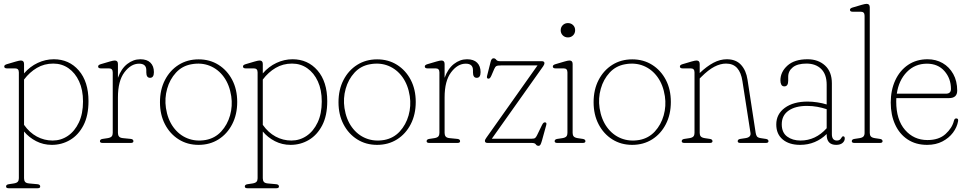

<svg xmlns="http://www.w3.org/2000/svg" viewBox="-20 -743 5026 998"><path d="M105 -410.5V-361.5Q135.5 -397 176 -416Q216.5 -435 259.5 -435Q339 -435 389.5 -376.8Q440 -318.5 440 -217Q440 -142 413.8 -91.5Q387.5 -41 344.2 -15.5Q301 10 249.5 10Q205.5 10 168 -9.2Q130.5 -28.5 105 -59.5V183.5Q105 195 110.2 202Q115.5 209 131 210.5L175 214.5Q189 216 189 226.5Q189 235.5 175 235.5H25.5Q11.5 235.5 11.5 226.5Q11.5 216.5 25.5 214.5L52 210.5Q67 208 72.5 201.5Q78 195 78 183.5V-366.5Q78 -387.5 59 -387.5H16.5Q2 -387.5 2 -397.5Q2 -405.5 16 -409.5L63.5 -423.5Q81 -428.5 88.5 -428.5Q105 -428.5 105 -410.5ZM257 -412.5Q210 -412.5 172 -390.2Q134 -368 105 -329.5V-94Q133 -54 171.5 -33.2Q210 -12.5 253.5 -12.5Q297 -12.5 332.8 -36.8Q368.5 -61 390 -106.5Q411.5 -152 411.5 -215.5Q411.5 -276 391.2 -320Q371 -364 336.2 -388.2Q301.5 -412.5 257 -412.5Z M593 -410.5V-338.5Q610 -386 641.5 -410.5Q673 -435 709.5 -435Q744 -435 762 -417.2Q780 -399.5 780 -368Q780 -338.5 760 -338.5Q740.5 -338.5 740.5 -366.5V-378Q740.5 -412 703 -412Q660.5 -412 626.8 -367.2Q593 -322.5 593 -236.5V-52Q593 -40.5 598.5 -33.5Q604 -26.5 619 -25L659.5 -21Q673.5 -19.5 673.5 -9Q673.5 0 659.5 0H513.5Q499.5 0 499.5 -9Q499.5 -19 513.5 -21L540 -25Q555 -27.5 560.5 -34Q566 -40.5 566 -52V-366.5Q566 -387.5 547 -387.5H504.5Q490 -387.5 490 -397.5Q490 -405.5 504 -409.5L551.5 -423.5Q569 -428.5 576.5 -428.5Q593 -428.5 593 -410.5Z M1012.5 -434.5Q1070.5 -434.5 1115.8 -406Q1161 -377.5 1187 -327.8Q1213 -278 1213 -213Q1213 -148 1187 -97.5Q1161 -47 1115.8 -18.5Q1070.5 10 1012 10Q954 10 908.8 -18.5Q863.5 -47 837.5 -97Q811.5 -147 811.5 -211.5Q811.5 -277 837.5 -327.2Q863.5 -377.5 908.8 -406Q954 -434.5 1012.5 -434.5ZM1049.5 -15.5Q1097.5 -24.5 1129.8 -59.5Q1162 -94.5 1175.8 -143.2Q1189.5 -192 1182 -243Q1173 -302 1143.8 -342.5Q1114.5 -383 1070.8 -400.8Q1027 -418.5 975 -409Q927 -400.5 894.8 -365.5Q862.5 -330.5 848.8 -281.5Q835 -232.5 842.5 -181.5Q851.5 -122.5 881 -82Q910.5 -41.5 954.2 -24Q998 -6.5 1049.5 -15.5Z M1346 -410.5V-361.5Q1376.5 -397 1417 -416Q1457.5 -435 1500.5 -435Q1580 -435 1630.5 -376.8Q1681 -318.5 1681 -217Q1681 -142 1654.8 -91.5Q1628.5 -41 1585.2 -15.5Q1542 10 1490.5 10Q1446.5 10 1409 -9.2Q1371.5 -28.5 1346 -59.5V183.5Q1346 195 1351.2 202Q1356.5 209 1372 210.5L1416 214.5Q1430 216 1430 226.5Q1430 235.5 1416 235.5H1266.5Q1252.5 235.5 1252.5 226.5Q1252.5 216.5 1266.5 214.5L1293 210.5Q1308 208 1313.5 201.5Q1319 195 1319 183.5V-366.5Q1319 -387.5 1300 -387.5H1257.5Q1243 -387.5 1243 -397.5Q1243 -405.5 1257 -409.5L1304.5 -423.5Q1322 -428.5 1329.5 -428.5Q1346 -428.5 1346 -410.5ZM1498 -412.5Q1451 -412.5 1413 -390.2Q1375 -368 1346 -329.5V-94Q1374 -54 1412.5 -33.2Q1451 -12.5 1494.5 -12.5Q1538 -12.5 1573.8 -36.8Q1609.5 -61 1631 -106.5Q1652.5 -152 1652.5 -215.5Q1652.5 -276 1632.2 -320Q1612 -364 1577.2 -388.2Q1542.5 -412.5 1498 -412.5Z M1940.5 -434.5Q1998.5 -434.5 2043.8 -406Q2089 -377.5 2115 -327.8Q2141 -278 2141 -213Q2141 -148 2115 -97.5Q2089 -47 2043.8 -18.5Q1998.5 10 1940 10Q1882 10 1836.8 -18.5Q1791.5 -47 1765.5 -97Q1739.5 -147 1739.5 -211.5Q1739.5 -277 1765.5 -327.2Q1791.5 -377.5 1836.8 -406Q1882 -434.5 1940.5 -434.5ZM1977.5 -15.5Q2025.5 -24.5 2057.8 -59.5Q2090 -94.5 2103.8 -143.2Q2117.5 -192 2110 -243Q2101 -302 2071.8 -342.5Q2042.5 -383 1998.8 -400.8Q1955 -418.5 1903 -409Q1855 -400.5 1822.8 -365.5Q1790.5 -330.5 1776.8 -281.5Q1763 -232.5 1770.5 -181.5Q1779.5 -122.5 1809 -82Q1838.5 -41.5 1882.2 -24Q1926 -6.5 1977.5 -15.5Z M2291 -410.5V-338.5Q2308 -386 2339.5 -410.5Q2371 -435 2407.5 -435Q2442 -435 2460 -417.2Q2478 -399.5 2478 -368Q2478 -338.5 2458 -338.5Q2438.5 -338.5 2438.5 -366.5V-378Q2438.5 -412 2401 -412Q2358.5 -412 2324.8 -367.2Q2291 -322.5 2291 -236.5V-52Q2291 -40.5 2296.5 -33.5Q2302 -26.5 2317 -25L2357.5 -21Q2371.5 -19.5 2371.5 -9Q2371.5 0 2357.5 0H2211.5Q2197.5 0 2197.5 -9Q2197.5 -19 2211.5 -21L2238 -25Q2253 -27.5 2258.5 -34Q2264 -40.5 2264 -52V-366.5Q2264 -387.5 2245 -387.5H2202.5Q2188 -387.5 2188 -397.5Q2188 -405.5 2202 -409.5L2249.5 -423.5Q2267 -428.5 2274.5 -428.5Q2291 -428.5 2291 -410.5Z M2803 -398 2536.5 -22H2744.5Q2757 -22 2761.8 -26Q2766.5 -30 2771.5 -40L2796.5 -91.5Q2801.5 -101.5 2804.8 -104.2Q2808 -107 2812.5 -107Q2823 -107 2819.5 -93.5L2797 -12Q2792.5 3.5 2789 9.2Q2785.5 15 2779.5 15Q2770 15 2765.2 7.5Q2760.5 0 2744 0H2515Q2500.5 0 2500.5 -10.5Q2500.5 -17 2508 -27L2774 -403H2586Q2566.5 -403 2560.2 -399.5Q2554 -396 2549 -384.5L2533.5 -348.5Q2527 -334 2519.5 -334Q2508.5 -334 2511.5 -347.5L2530 -421Q2534.5 -440 2545 -440Q2554 -440 2559.2 -432.5Q2564.5 -425 2578.5 -425H2795.5Q2810 -425 2810 -414.5Q2810 -408 2803 -398Z M2932 -548.5Q2916 -548.5 2905.2 -559.2Q2894.5 -570 2894.5 -585.5Q2894.5 -601.5 2905.2 -612.2Q2916 -623 2932 -623Q2948 -623 2958.8 -612.5Q2969.5 -602 2969.5 -586Q2969.5 -570 2958.8 -559.2Q2948 -548.5 2932 -548.5ZM2956.5 -410.5V-52Q2956.5 -40.5 2962 -34Q2967.5 -27.5 2982.5 -25L3009 -21Q3023 -19 3023 -9Q3023 0 3009 0H2877Q2863 0 2863 -9Q2863 -19 2877 -21L2903.5 -25Q2918.5 -27.5 2924 -34Q2929.5 -40.5 2929.5 -52V-366.5Q2929.5 -387.5 2910.5 -387.5H2868Q2853.5 -387.5 2853.5 -397.5Q2853.5 -405.5 2867.5 -409.5L2915 -423.5Q2932.5 -428.5 2940 -428.5Q2956.5 -428.5 2956.5 -410.5Z M3266.5 -434.5Q3324.5 -434.5 3369.8 -406Q3415 -377.5 3441 -327.8Q3467 -278 3467 -213Q3467 -148 3441 -97.5Q3415 -47 3369.8 -18.5Q3324.5 10 3266 10Q3208 10 3162.8 -18.5Q3117.5 -47 3091.5 -97Q3065.5 -147 3065.5 -211.5Q3065.5 -277 3091.5 -327.2Q3117.5 -377.5 3162.8 -406Q3208 -434.5 3266.5 -434.5ZM3303.5 -15.5Q3351.5 -24.5 3383.8 -59.5Q3416 -94.5 3429.8 -143.2Q3443.5 -192 3436 -243Q3427 -302 3397.8 -342.5Q3368.5 -383 3324.8 -400.8Q3281 -418.5 3229 -409Q3181 -400.5 3148.8 -365.5Q3116.5 -330.5 3102.8 -281.5Q3089 -232.5 3096.5 -181.5Q3105.5 -122.5 3135 -82Q3164.5 -41.5 3208.2 -24Q3252 -6.5 3303.5 -15.5Z M3617 -410.5V-363.5Q3654 -398.5 3688.5 -416.8Q3723 -435 3758 -435Q3805.5 -435 3832 -405.8Q3858.5 -376.5 3865.5 -329L3908 -52Q3910 -40.5 3914.5 -34Q3919 -27.5 3934 -25L3960.5 -21Q3974.5 -19 3974.5 -9Q3974.5 0 3960.5 0H3828.5Q3814.5 0 3814.5 -9Q3814.5 -19 3828.5 -21L3855 -25Q3884.5 -29.5 3881 -52L3839 -321.5Q3832.5 -365.5 3811.8 -389Q3791 -412.5 3754 -412.5Q3724.5 -412.5 3693.2 -396.2Q3662 -380 3625.5 -343.5L3617 -335V-52Q3617 -40.5 3622.5 -34Q3628 -27.5 3643 -25L3669.5 -21Q3683.5 -19 3683.5 -9Q3683.5 0 3669.5 0H3537.5Q3523.5 0 3523.5 -9Q3523.5 -19 3537.5 -21L3564 -25Q3579 -27.5 3584.5 -34Q3590 -40.5 3590 -52V-366.5Q3590 -387.5 3571 -387.5H3528.5Q3514 -387.5 3514 -397.5Q3514 -405.5 3528 -409.5L3575.5 -423.5Q3593 -428.5 3600.5 -428.5Q3617 -428.5 3617 -410.5Z M4015 -96Q4015 -150 4059.5 -182.5Q4104 -215 4178 -215Q4201.5 -215 4228.2 -211Q4255 -207 4277 -200V-302.5Q4277 -356.5 4248.5 -384.5Q4220 -412.5 4172 -412.5Q4125 -412.5 4101 -393.2Q4077 -374 4077 -344V-323.5Q4077 -294 4057 -294Q4046 -294 4041.2 -303Q4036.5 -312 4036.5 -325Q4036.5 -369 4073 -402Q4109.5 -435 4177.5 -435Q4233 -435 4268.5 -402.5Q4304 -370 4304 -310V-45.5Q4304 -12.5 4330.5 -12.5Q4346 -12.5 4353 -26Q4357.5 -34.5 4362.5 -34.5Q4371 -34.5 4371 -23.5Q4371 -9.5 4359.2 0.2Q4347.5 10 4326.5 10Q4277 10 4277 -43V-46.5Q4250 -19.5 4215 -4.8Q4180 10 4139 10Q4082 10 4048.5 -18Q4015 -46 4015 -96ZM4043.5 -97Q4043.5 -54 4071.5 -33.2Q4099.5 -12.5 4141 -12.5Q4219.5 -12.5 4277 -76.5V-175.5Q4254 -183 4228.5 -187.8Q4203 -192.5 4174.5 -192.5Q4114 -192.5 4078.8 -167.8Q4043.5 -143 4043.5 -97Z M4501 -705V-52Q4501 -40.5 4506.5 -34Q4512 -27.5 4527 -25L4553.5 -21Q4567.5 -19 4567.5 -9Q4567.5 0 4553.5 0H4421.5Q4407.5 0 4407.5 -9Q4407.5 -19 4421.5 -21L4448 -25Q4463 -27.5 4468.5 -34Q4474 -40.5 4474 -52V-661Q4474 -682 4455 -682H4412.5Q4398 -682 4398 -692Q4398 -700 4412 -704L4459.5 -718Q4477 -723 4484.5 -723Q4501 -723 4501 -705Z M4955.5 -272Q4955.5 -233 4912.5 -233H4639Q4638.5 -224.5 4638.5 -215.5Q4638.5 -120.5 4684.2 -67.8Q4730 -15 4801 -15Q4860.5 -15 4895 -46.5Q4929.5 -78 4938.5 -115.5Q4941.5 -127.5 4950.5 -127.5Q4962.5 -127.5 4960 -113Q4954.5 -81.5 4933.5 -53.5Q4912.5 -25.5 4878.5 -7.8Q4844.5 10 4799 10Q4740.5 10 4698 -18Q4655.5 -46 4632.8 -95.8Q4610 -145.5 4610 -210Q4610 -274.5 4633.5 -325.5Q4657 -376.5 4700.2 -405.8Q4743.5 -435 4801.5 -435Q4845 -435 4879.8 -415Q4914.5 -395 4935 -358.2Q4955.5 -321.5 4955.5 -272ZM4798 -412Q4736 -412 4693.8 -368.8Q4651.5 -325.5 4641.5 -256H4896.5Q4923 -256 4923 -280.5Q4923 -335 4889.2 -373.5Q4855.5 -412 4798 -412Z"/></svg>

Font: Fraunces 144pt SuperSoft Thin
Style: Regular
Weight: 100
Version: Version 1.000;[0bf87f6ff]